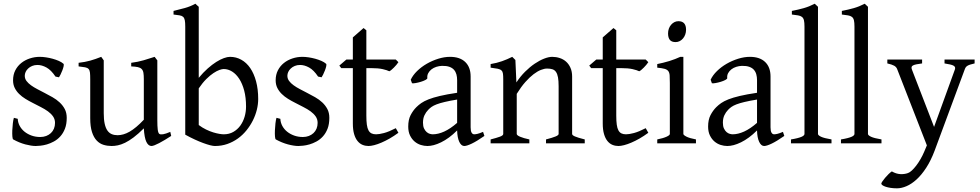

<svg xmlns="http://www.w3.org/2000/svg" viewBox="-20 -777 5314 1041"><path d="M341.8 -138.2Q341.8 -103.5 332 -78.9Q322.3 -54.2 306.6 -37.1Q291 -20 272 -9.8Q252.9 0.5 234.4 5.9Q215.8 11.2 199.5 12.9Q183.1 14.6 173.8 14.6Q150.4 14.6 117.4 5.9Q84.5 -2.9 51.8 -21Q48.3 -22.5 47.1 -36.9Q45.9 -51.3 46.6 -70.1Q47.4 -88.9 49.6 -107.9Q51.8 -127 55.2 -138.2L76.2 -132.8Q77.1 -112.3 86.9 -94.2Q96.7 -76.2 113 -63Q129.4 -49.8 151.1 -42Q172.9 -34.2 198.2 -34.2Q215.8 -34.2 230.5 -39.8Q245.1 -45.4 255.9 -55.4Q266.6 -65.4 272.5 -79.6Q278.3 -93.8 278.3 -110.8Q278.3 -130.4 267.8 -145.5Q257.3 -160.6 240.2 -173.1Q223.1 -185.5 201.4 -196.5Q179.7 -207.5 157.2 -219.2Q136.7 -229.5 117.7 -241.2Q98.6 -252.9 83.7 -267.6Q68.8 -282.2 59.8 -300.3Q50.8 -318.4 50.8 -341.8Q50.8 -372.1 63 -395.8Q75.2 -419.4 95.5 -435.5Q115.7 -451.7 141.8 -460.2Q168 -468.8 195.8 -468.8Q210.9 -468.8 229.2 -466.1Q247.6 -463.4 265.4 -458.5Q283.2 -453.6 298.8 -446.8Q314.5 -439.9 324.2 -431.2Q327.1 -428.2 325 -418Q322.8 -407.7 318.1 -395.5Q313.5 -383.3 308.1 -372.6Q302.7 -361.8 299.8 -357.9L280.8 -361.8Q257.3 -397 232.2 -410.9Q207 -424.8 183.1 -424.8Q167 -424.8 154.3 -419.4Q141.6 -414.1 132.6 -405.5Q123.5 -397 118.9 -386.7Q114.3 -376.5 114.3 -366.2Q114.3 -350.6 123.5 -338.1Q132.8 -325.7 147.9 -314.7Q163.1 -303.7 182.4 -293.7Q201.7 -283.7 222.2 -272.9Q243.2 -262.2 264.6 -250Q286.1 -237.8 303.2 -221.9Q320.3 -206.1 331.1 -185.8Q341.8 -165.5 341.8 -138.2Z M908.2 -40Q890.1 -28.3 873.5 -18.3Q856.9 -8.3 842.8 -1Q828.6 6.3 817.9 10.5Q807.1 14.6 801.3 14.6Q784.2 14.6 773.4 -8.1Q762.7 -30.8 759.8 -81.1Q729.5 -50.8 704.3 -32Q679.2 -13.2 658 -2.9Q636.7 7.3 618.9 11Q601.1 14.6 585.4 14.6Q562.5 14.6 541.5 8.3Q520.5 2 504.4 -14.9Q488.3 -31.7 478.8 -61Q469.2 -90.3 469.2 -136.2V-347.2Q469.2 -370.6 467.8 -383.5Q466.3 -396.5 460.2 -403.1Q454.1 -409.7 441.4 -412.1Q428.7 -414.6 406.2 -417V-436.5Q423.8 -438.5 439.2 -441.4Q454.6 -444.3 469 -448.2Q483.4 -452.1 498 -457.3Q512.7 -462.4 528.8 -468.8L542.5 -449.7V-163.1Q542.5 -128.9 547.6 -106Q552.7 -83 562.3 -69.3Q571.8 -55.7 585.7 -49.8Q599.6 -43.9 617.2 -43.9Q632.8 -43.9 649.2 -48.6Q665.5 -53.2 682.9 -63.2Q700.2 -73.2 719.2 -89.1Q738.3 -105 759.8 -127.9V-347.2Q759.8 -369.1 757.6 -382.3Q755.4 -395.5 748 -402.8Q740.7 -410.2 727.3 -413.1Q713.9 -416 691.4 -417V-436.5Q726.6 -440.9 758.8 -450.2Q791 -459.5 818.4 -468.8L833 -449.7V-124Q833 -93.8 835.2 -74.7Q837.4 -55.7 844.2 -50.8Q850.1 -46.9 864.3 -49.1Q878.4 -51.3 903.3 -62Z M1379.9 -240.2Q1379.9 -211.9 1372.6 -182.1Q1365.2 -152.3 1351.1 -124Q1336.9 -95.7 1316.4 -70.3Q1295.9 -44.9 1269.8 -26.1Q1243.7 -7.3 1212.4 3.7Q1181.2 14.6 1145 14.6Q1135.7 14.6 1119.4 10.5Q1103 6.3 1081.8 -1.5Q1060.5 -9.3 1035.6 -20.8Q1010.7 -32.2 984.4 -46.9V-632.8Q984.4 -655.3 981.9 -667.5Q979.5 -679.7 972.7 -685.8Q965.8 -691.9 953.4 -693.8Q940.9 -695.8 920.9 -698.2V-717.8Q953.1 -725.6 982.4 -733.6Q1011.7 -741.7 1039.6 -756.8L1044.4 -752Q1047.4 -749 1050.3 -746.6Q1053.7 -743.7 1057.6 -740.2V-355Q1082 -384.3 1106.2 -405.8Q1130.4 -427.2 1152.6 -441.2Q1174.8 -455.1 1193.8 -461.9Q1212.9 -468.8 1227.1 -468.8Q1260.3 -468.8 1288.3 -453.1Q1316.4 -437.5 1336.7 -408Q1356.9 -378.4 1368.4 -335.9Q1379.9 -293.5 1379.9 -240.2ZM1314 -199.2Q1314 -248 1304 -285.9Q1293.9 -323.7 1277.1 -349.6Q1260.3 -375.5 1238.3 -389.2Q1216.3 -402.8 1192.9 -402.8Q1184.1 -402.8 1169.7 -397.7Q1155.3 -392.6 1137.2 -380.6Q1119.1 -368.7 1098.6 -348.4Q1078.1 -328.1 1057.6 -297.9V-99.1Q1077.1 -84.5 1097.4 -74.7Q1117.7 -64.9 1136 -59.3Q1154.3 -53.7 1169.2 -51.3Q1184.1 -48.8 1192.9 -48.8Q1222.7 -48.8 1245.1 -61.8Q1267.6 -74.7 1283 -95.9Q1298.3 -117.2 1306.2 -144Q1314 -170.9 1314 -199.2Z M1765.6 -138.2Q1765.6 -103.5 1755.9 -78.9Q1746.1 -54.2 1730.5 -37.1Q1714.8 -20 1695.8 -9.8Q1676.8 0.5 1658.2 5.9Q1639.6 11.2 1623.3 12.9Q1606.9 14.6 1597.7 14.6Q1574.2 14.6 1541.3 5.9Q1508.3 -2.9 1475.6 -21Q1472.2 -22.5 1470.9 -36.9Q1469.7 -51.3 1470.5 -70.1Q1471.2 -88.9 1473.4 -107.9Q1475.6 -127 1479 -138.2L1500 -132.8Q1501 -112.3 1510.7 -94.2Q1520.5 -76.2 1536.9 -63Q1553.2 -49.8 1575 -42Q1596.7 -34.2 1622.1 -34.2Q1639.6 -34.2 1654.3 -39.8Q1668.9 -45.4 1679.7 -55.4Q1690.4 -65.4 1696.3 -79.6Q1702.1 -93.8 1702.1 -110.8Q1702.1 -130.4 1691.7 -145.5Q1681.2 -160.6 1664.1 -173.1Q1647 -185.5 1625.2 -196.5Q1603.5 -207.5 1581.1 -219.2Q1560.5 -229.5 1541.5 -241.2Q1522.5 -252.9 1507.6 -267.6Q1492.7 -282.2 1483.6 -300.3Q1474.6 -318.4 1474.6 -341.8Q1474.6 -372.1 1486.8 -395.8Q1499 -419.4 1519.3 -435.5Q1539.6 -451.7 1565.7 -460.2Q1591.8 -468.8 1619.6 -468.8Q1634.8 -468.8 1653.1 -466.1Q1671.4 -463.4 1689.2 -458.5Q1707 -453.6 1722.7 -446.8Q1738.3 -439.9 1748 -431.2Q1751 -428.2 1748.8 -418Q1746.6 -407.7 1741.9 -395.5Q1737.3 -383.3 1731.9 -372.6Q1726.6 -361.8 1723.6 -357.9L1704.6 -361.8Q1681.2 -397 1656 -410.9Q1630.9 -424.8 1606.9 -424.8Q1590.8 -424.8 1578.1 -419.4Q1565.4 -414.1 1556.4 -405.5Q1547.4 -397 1542.7 -386.7Q1538.1 -376.5 1538.1 -366.2Q1538.1 -350.6 1547.4 -338.1Q1556.6 -325.7 1571.8 -314.7Q1586.9 -303.7 1606.2 -293.7Q1625.5 -283.7 1646 -272.9Q1667 -262.2 1688.5 -250Q1710 -237.8 1727.1 -221.9Q1744.1 -206.1 1754.9 -185.8Q1765.6 -165.5 1765.6 -138.2Z M2140.1 -57.1Q2116.2 -39.6 2092.8 -26.1Q2069.3 -12.7 2048.1 -3.7Q2026.9 5.4 2008.8 10Q1990.7 14.6 1978 14.6Q1960.9 14.6 1945.6 8.3Q1930.2 2 1918.5 -12.5Q1906.7 -26.9 1899.9 -50.3Q1893.1 -73.7 1893.1 -107.9V-407.7H1830.1L1819.8 -421.4L1857.9 -454.1H1893.1V-574.2L1951.2 -625L1966.3 -612.8V-454.1H2126L2140.1 -439.9Q2135.7 -433.1 2129.2 -425.3Q2122.6 -417.5 2115.7 -410.6Q2108.9 -403.8 2102.3 -398.2Q2095.7 -392.6 2090.8 -390.6Q2079.1 -396.5 2055.2 -402.1Q2031.2 -407.7 1991.7 -407.7H1966.3V-149.9Q1966.3 -120.6 1969 -101.1Q1971.7 -81.5 1978 -70.1Q1984.4 -58.6 1994.4 -53.7Q2004.4 -48.8 2019 -48.8Q2036.1 -48.8 2062 -55.7Q2087.9 -62.5 2126 -82Z M2326.2 -48.8Q2355.5 -48.8 2388.4 -63.7Q2421.4 -78.6 2458.5 -110.8V-237.3Q2417.5 -230.5 2390.9 -224.1Q2364.3 -217.8 2347.2 -211.2Q2330.1 -204.6 2319.8 -197.3Q2309.6 -189.9 2301.8 -181.6Q2289.1 -168.5 2281.2 -151.6Q2273.4 -134.8 2273.4 -111.8Q2273.4 -92.3 2279.3 -80.1Q2285.2 -67.9 2293.5 -60.8Q2301.8 -53.7 2310.8 -51.3Q2319.8 -48.8 2326.2 -48.8ZM2606.4 -40Q2564.9 -11.2 2537.8 1.7Q2510.7 14.6 2497.1 14.6Q2481 14.6 2470.2 -7.8Q2459.5 -30.3 2458.5 -69.8Q2436.5 -47.9 2414.6 -31.7Q2392.6 -15.6 2371.6 -5.4Q2350.6 4.9 2331.8 9.8Q2313 14.6 2297.4 14.6Q2279.8 14.6 2261.2 8.8Q2242.7 2.9 2227.8 -9.8Q2212.9 -22.5 2203.1 -42.5Q2193.4 -62.5 2193.4 -90.8Q2193.4 -127.9 2206.3 -152.8Q2219.2 -177.7 2237.3 -195.8Q2249 -207.5 2263.9 -218Q2278.8 -228.5 2303.5 -238.3Q2328.1 -248 2365.2 -256.8Q2402.3 -265.6 2458.5 -273.9V-342.8Q2458.5 -359.4 2454.6 -373.8Q2450.7 -388.2 2441.4 -398.7Q2432.1 -409.2 2416.3 -414.8Q2400.4 -420.4 2376.5 -419.9Q2360.8 -419.4 2345.7 -414.6Q2330.6 -409.7 2319.3 -400.9Q2308.1 -392.1 2301.8 -380.1Q2295.4 -368.2 2296.9 -353.5Q2297.4 -349.1 2286.9 -343.5Q2276.4 -337.9 2262 -333.5Q2247.6 -329.1 2233.6 -326.7Q2219.7 -324.2 2213.9 -325.7L2207 -344.7Q2218.3 -369.1 2241.2 -391.6Q2264.2 -414.1 2293.7 -431.2Q2323.2 -448.2 2356.2 -458.5Q2389.2 -468.8 2419.9 -468.8Q2473.6 -468.8 2502.7 -440.7Q2531.7 -412.6 2531.7 -362.3V-86.9Q2531.7 -66.4 2537.1 -57.6Q2542.5 -48.8 2551.3 -48.8Q2558.1 -48.8 2568.8 -51.3Q2579.6 -53.7 2599.1 -62Z M2940.4 0V-21Q2975.6 -30.3 2992.2 -37.1Q3008.8 -43.9 3008.8 -50.8V-309.1Q3008.8 -338.9 3005.4 -357.4Q3002 -376 2994.6 -386.7Q2987.3 -397.5 2975.3 -401.4Q2963.4 -405.3 2946.3 -405.3Q2931.2 -405.3 2912.6 -397.9Q2894 -390.6 2872.8 -374.5Q2851.6 -358.4 2828.4 -332.3Q2805.2 -306.2 2781.7 -268.1V-50.8Q2781.7 -43.5 2800 -35.6Q2818.4 -27.8 2850.1 -21V0H2640.1V-21Q2672.4 -29.3 2690.4 -35.9Q2708.5 -42.5 2708.5 -50.8V-347.2Q2708.5 -366.2 2707 -377.4Q2705.6 -388.7 2699 -395Q2692.4 -401.4 2678.7 -404.3Q2665 -407.2 2640.1 -410.2V-429.7Q2673.3 -435.1 2701.7 -445.1Q2730 -455.1 2757.3 -468.8L2774.4 -451.7L2779.8 -330.1Q2801.3 -362.8 2827.1 -388.4Q2853 -414.1 2879.4 -431.9Q2905.8 -449.7 2930.4 -459.2Q2955.1 -468.8 2974.1 -468.8Q2995.1 -468.8 3014.6 -462.4Q3034.2 -456.1 3049.1 -442.9Q3064 -429.7 3073 -409.4Q3082 -389.2 3082 -361.8V-50.8Q3082 -43.9 3096.9 -37.4Q3111.8 -30.8 3150.4 -21V0Z M3495.1 -57.1Q3471.2 -39.6 3447.8 -26.1Q3424.3 -12.7 3403.1 -3.7Q3381.8 5.4 3363.8 10Q3345.7 14.6 3333 14.6Q3315.9 14.6 3300.5 8.3Q3285.2 2 3273.4 -12.5Q3261.7 -26.9 3254.9 -50.3Q3248 -73.7 3248 -107.9V-407.7H3185.1L3174.8 -421.4L3212.9 -454.1H3248V-574.2L3306.2 -625L3321.3 -612.8V-454.1H3481L3495.1 -439.9Q3490.7 -433.1 3484.1 -425.3Q3477.5 -417.5 3470.7 -410.6Q3463.9 -403.8 3457.3 -398.2Q3450.7 -392.6 3445.8 -390.6Q3434.1 -396.5 3410.2 -402.1Q3386.2 -407.7 3346.7 -407.7H3321.3V-149.9Q3321.3 -120.6 3324 -101.1Q3326.7 -81.5 3333 -70.1Q3339.4 -58.6 3349.4 -53.7Q3359.4 -48.8 3374 -48.8Q3391.1 -48.8 3417 -55.7Q3442.9 -62.5 3481 -82Z M3543.5 0V-21Q3576.7 -27.8 3594.2 -35.9Q3611.8 -43.9 3611.8 -50.8V-327.1Q3611.8 -352.1 3610.8 -367.4Q3609.9 -382.8 3603.5 -391.4Q3597.2 -399.9 3583.3 -403.8Q3569.3 -407.7 3543.5 -410.2V-429.7Q3558.6 -432.6 3575.4 -436.8Q3592.3 -440.9 3608.9 -446Q3625.5 -451.2 3640.6 -457Q3655.8 -462.9 3668.5 -468.8H3685.1V-50.8Q3685.1 -44.9 3701.4 -36.4Q3717.8 -27.8 3753.4 -21V0ZM3699.7 -615.7Q3699.7 -602.1 3695.3 -589.8Q3690.9 -577.6 3683.3 -568.6Q3675.8 -559.6 3665.5 -554.2Q3655.3 -548.8 3643.1 -548.8Q3621.1 -548.8 3611.6 -561Q3602.1 -573.2 3602.1 -595.7Q3602.1 -609.4 3606.4 -621.6Q3610.8 -633.8 3618.7 -642.8Q3626.5 -651.9 3636.5 -657Q3646.5 -662.1 3658.2 -662.1Q3699.7 -662.1 3699.7 -615.7Z M3952.1 -48.8Q3981.4 -48.8 4014.4 -63.7Q4047.4 -78.6 4084.5 -110.8V-237.3Q4043.5 -230.5 4016.8 -224.1Q3990.2 -217.8 3973.1 -211.2Q3956.1 -204.6 3945.8 -197.3Q3935.5 -189.9 3927.7 -181.6Q3915 -168.5 3907.2 -151.6Q3899.4 -134.8 3899.4 -111.8Q3899.4 -92.3 3905.3 -80.1Q3911.1 -67.9 3919.4 -60.8Q3927.7 -53.7 3936.8 -51.3Q3945.8 -48.8 3952.1 -48.8ZM4232.4 -40Q4190.9 -11.2 4163.8 1.7Q4136.7 14.6 4123 14.6Q4106.9 14.6 4096.2 -7.8Q4085.4 -30.3 4084.5 -69.8Q4062.5 -47.9 4040.5 -31.7Q4018.6 -15.6 3997.6 -5.4Q3976.6 4.9 3957.8 9.8Q3939 14.6 3923.3 14.6Q3905.8 14.6 3887.2 8.8Q3868.7 2.9 3853.8 -9.8Q3838.9 -22.5 3829.1 -42.5Q3819.3 -62.5 3819.3 -90.8Q3819.3 -127.9 3832.3 -152.8Q3845.2 -177.7 3863.3 -195.8Q3875 -207.5 3889.9 -218Q3904.8 -228.5 3929.4 -238.3Q3954.1 -248 3991.2 -256.8Q4028.3 -265.6 4084.5 -273.9V-342.8Q4084.5 -359.4 4080.6 -373.8Q4076.7 -388.2 4067.4 -398.7Q4058.1 -409.2 4042.2 -414.8Q4026.4 -420.4 4002.4 -419.9Q3986.8 -419.4 3971.7 -414.6Q3956.5 -409.7 3945.3 -400.9Q3934.1 -392.1 3927.7 -380.1Q3921.4 -368.2 3922.9 -353.5Q3923.3 -349.1 3912.8 -343.5Q3902.3 -337.9 3887.9 -333.5Q3873.5 -329.1 3859.6 -326.7Q3845.7 -324.2 3839.8 -325.7L3833 -344.7Q3844.2 -369.1 3867.2 -391.6Q3890.1 -414.1 3919.7 -431.2Q3949.2 -448.2 3982.2 -458.5Q4015.1 -468.8 4045.9 -468.8Q4099.6 -468.8 4128.7 -440.7Q4157.7 -412.6 4157.7 -362.3V-86.9Q4157.7 -66.4 4163.1 -57.6Q4168.5 -48.8 4177.2 -48.8Q4184.1 -48.8 4194.8 -51.3Q4205.6 -53.7 4225.1 -62Z M4268.6 0V-21Q4289.6 -24.4 4303.7 -28.1Q4317.9 -31.7 4326.2 -35.4Q4334.5 -39.1 4338.1 -43Q4341.8 -46.9 4341.8 -50.8V-632.8Q4341.8 -654.8 4338.9 -667Q4335.9 -679.2 4328.1 -685.3Q4320.3 -691.4 4307.1 -693.6Q4293.9 -695.8 4273.4 -698.2V-717.8Q4308.6 -724.6 4337.9 -732.9Q4367.2 -741.2 4397.5 -756.8L4415 -740.2V-50.8Q4415 -43.5 4431.6 -35.6Q4448.2 -27.8 4488.3 -21V0Z M4539.6 0V-21Q4560.5 -24.4 4574.7 -28.1Q4588.9 -31.7 4597.2 -35.4Q4605.5 -39.1 4609.1 -43Q4612.8 -46.9 4612.8 -50.8V-632.8Q4612.8 -654.8 4609.9 -667Q4606.9 -679.2 4599.1 -685.3Q4591.3 -691.4 4578.1 -693.6Q4564.9 -695.8 4544.4 -698.2V-717.8Q4579.6 -724.6 4608.9 -732.9Q4638.2 -741.2 4668.5 -756.8L4686 -740.2V-50.8Q4686 -43.5 4702.6 -35.6Q4719.2 -27.8 4759.3 -21V0Z M5264.2 -433.1Q5249.5 -429.7 5240.2 -426.8Q5231 -423.8 5225.1 -420.2Q5219.2 -416.5 5216.1 -411.9Q5212.9 -407.2 5210.4 -399.9L5047.4 40Q5026.9 94.2 5001.7 132.8Q4976.6 171.4 4949.5 196Q4922.4 220.7 4895 232.4Q4867.7 244.1 4843.3 244.1Q4824.7 244.1 4809.1 241.7Q4793.5 239.3 4782.2 235.6Q4771 231.9 4764.6 227.3Q4758.3 222.7 4758.3 218.3Q4758.3 215.3 4764.2 206.5Q4770 197.8 4778.8 187.3Q4787.6 176.8 4797.6 167Q4807.6 157.2 4815.4 152.3Q4838.9 166 4862.1 167Q4885.3 168 4903.3 161.1Q4912.1 158.2 4923.8 147.5Q4935.5 136.7 4947.5 121.1Q4959.5 105.5 4970.9 85.7Q4982.4 65.9 4991.2 44.9L5005.4 11.2L4845.2 -399.9Q4840.8 -413.6 4828.1 -420.7Q4815.4 -427.7 4791 -433.1V-454.1H4979.5V-433.1Q4960.4 -430.7 4948.5 -428.2Q4936.5 -425.8 4929.9 -422.1Q4923.3 -418.5 4922.4 -413.1Q4921.4 -407.7 4924.3 -399.9L5044.4 -88.9L5157.2 -399.9Q5159.7 -407.2 5158 -412.4Q5156.2 -417.5 5149.7 -421.1Q5143.1 -424.8 5131.1 -427.5Q5119.1 -430.2 5101.1 -433.1V-454.1H5264.2Z"/></svg>

Font: Gentium Plus Cyr
Style: Regular
Weight: 400
Designer: J. Victor Gaultney, Annie Olsen, Iska Routamaa, Becca Hirsbrunner
Foundry: SIL International
Version: Version 5.000